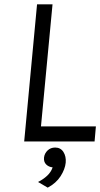

<svg xmlns="http://www.w3.org/2000/svg" viewBox="-20 -649 461 881"><path d="M91 0 150 -629H221L168 -69H420L414 0ZM199 212 154.5 186Q178.5 174 196.2 157.5Q214 141 221.5 119Q203 117 191.5 105.2Q180 93.5 182 73.5Q184.5 54.5 198.5 41.2Q212.5 28 233 28Q258 28 271 48.2Q284 68.5 281.5 97.5Q278.5 127.5 258 159.5Q237.5 191.5 199 212Z"/></svg>

Font: Karla
Style: Italic
Weight: 400
Italic angle: -8°
Designer: Jonathan Pinhorn
Version: Version 2.004;gftools[0.9.33]